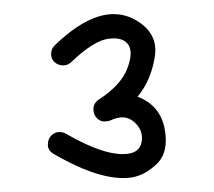

<svg xmlns="http://www.w3.org/2000/svg" viewBox="-20 -721 307 276"><path d="M59.1 -656.2Q124 -718.8 172.9 -693.4Q208 -674.3 202.6 -639.9Q197.3 -605.5 177.7 -582Q210 -569.8 216.6 -536.4Q223.1 -502.9 205.8 -485.8Q188.5 -468.8 168.5 -465.8Q125.5 -460 57.6 -499.5Q48.8 -504.4 48.8 -512.9Q48.8 -521.5 54 -526.4Q59.1 -531.2 64.9 -531.2Q70.8 -531.2 74.7 -528.8Q132.3 -495.6 164.1 -500Q181.6 -502.4 183.8 -518.3Q186 -534.2 172.6 -545.9Q159.2 -557.6 138.7 -547.9Q135.3 -546.4 129.6 -546.4Q124 -546.4 119.1 -551.3Q114.3 -556.2 114.3 -564.2Q114.3 -572.3 121.6 -577.6Q153.3 -598.1 162.6 -621.6Q171.9 -645 164.6 -656.5Q157.2 -668 136 -665.3Q114.7 -662.6 82.5 -631.8Q77.6 -627 70.6 -627Q63.5 -627 58.3 -631.8Q53.2 -636.7 53.5 -644Q53.7 -651.4 59.1 -656.2Z"/></svg>

Font: Chilanka
Style: Regular
Weight: 400
Designer: Santhosh Thottingal <santhosh.thottingal@gmail.com>
Foundry: Swathanthra Malayalam Computing(SMC)
Version: Version 1.3; 20181103